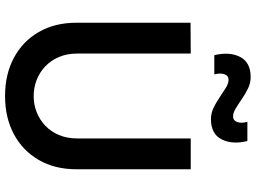

<svg xmlns="http://www.w3.org/2000/svg" viewBox="-146 -851 1012 760"><g transform="rotate(90 360.0 -471.0)"><path d="M360 15Q274.2 15 208.8 -20Q143.5 -54.9 106.8 -118.4Q70 -181.8 70 -267.5V-719.2L192 -720V-270.7Q192 -230 205.8 -198Q219.5 -166.1 243.1 -143.8Q266.8 -121.5 297 -109.9Q327.3 -98.3 360 -98.3Q393.5 -98.3 423.8 -110.1Q454.1 -121.9 477.5 -144.2Q500.9 -166.5 514.5 -198.5Q528 -230.4 528 -270.7V-720H650V-267.5Q650 -181.9 613.2 -118.5Q576.5 -55 511.2 -20Q445.8 15 360 15ZM451.6 -800Q427.9 -800 406.2 -810.6Q384.6 -821.2 364.7 -834.8Q344.8 -848.5 327.5 -859.1Q310.2 -869.7 295.6 -869.7Q279.5 -869.7 273.8 -853.2Q268.2 -836.8 274.4 -813.3H198.4Q184 -873.7 205.3 -915.4Q226.7 -957.2 284.9 -957.2Q308.7 -957.2 330.4 -946.6Q352.1 -936 372 -922.3Q391.8 -908.7 409.2 -898.1Q426.5 -887.5 441.1 -887.5Q456.8 -887.5 462.9 -903.8Q469.1 -920.1 462.2 -944.2H538.2Q553.1 -884.4 531.6 -842.2Q510.1 -800 451.6 -800Z"/></g></svg>

Font: Manrope Variable Light
Style: Regular
Weight: 200
Designer: Mikhail Sharanda
Foundry: Mikhail Sharanda
Version: Version 4.505